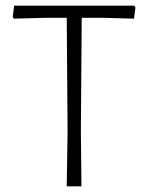

<svg xmlns="http://www.w3.org/2000/svg" viewBox="-20 -659 523 679"><path d="M454 -639 459 -633 454 -593 347 -596H269L266 -197L268 0H216L219 -194L216 -596H138L29 -593L25 -599L30 -639Z"/></svg>

Font: Alegreya Sans Light
Style: Regular
Weight: 300
Designer: Juan Pablo del Peral
Foundry: Huerta Tipografica
Version: Version 2.007